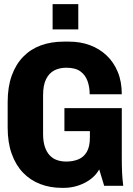

<svg xmlns="http://www.w3.org/2000/svg" viewBox="-20 -897 640 927"><path d="M278 10Q222 10 174 -8.5Q126 -27 91 -63.5Q56 -100 36.5 -154.5Q17 -209 17 -281V-404Q17 -477 36.5 -531.5Q56 -586 92 -623Q128 -660 177.5 -678Q227 -696 287 -696H314Q368 -696 414 -679Q460 -662 494.5 -629.5Q529 -597 548.5 -550Q568 -503 568 -442H413Q413 -477 402.5 -506Q392 -535 368 -552.5Q344 -570 300 -570Q267 -570 242 -557Q217 -544 202.5 -515Q188 -486 188 -437V-251Q188 -214 196.5 -188.5Q205 -163 220 -147Q235 -131 255.5 -124Q276 -117 300 -117Q332 -117 358 -127.5Q384 -138 399 -163.5Q414 -189 414 -233V-264H291V-375H568V-137Q568 -93 569.5 -62.5Q571 -32 575 0H483L459 -79Q436 -38 388.5 -14Q341 10 288 10ZM234 -755V-877H358V-755Z"/></svg>

Font: Chivo Mono Medium
Style: Bold
Weight: 700
Monospace: yes
Version: Version 1.008